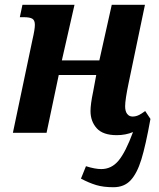

<svg xmlns="http://www.w3.org/2000/svg" viewBox="-20 -556 667 804"><path d="M319 192 340 140Q378 152 404 152Q447 152 476.5 116.5Q506 81 537 -3Q506 10 469 10Q411 10 385 -19Q359 -48 359 -91Q359 -120 370 -172L383 -242H226L175 0H34L116 -390Q126 -433 126 -452Q126 -471 115.5 -477.5Q105 -484 80 -484H63L74 -536H292L239 -303H396L448 -536H587L519 -210Q504 -139 504 -111Q504 -90 512.5 -79Q521 -68 535 -68Q548 -68 560 -73.5Q572 -79 588 -91L610 -58Q590 53 572 111.5Q554 170 527 199Q500 228 455 228Q413 228 383 219Q353 210 319 192Z"/></svg>

Font: Noto Serif Narrow
Style: Bold Italic
Weight: 700
Width: 4
Italic angle: -12°
Designer: Monotype Design Team
Foundry: Monotype Imaging Inc.
Version: Version 1.001